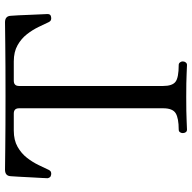

<svg xmlns="http://www.w3.org/2000/svg" viewBox="-20 -746 766 766"><g transform="rotate(-90 363.0 -363.0)"><path d="M229 0Q222 0 218.5 -5Q215 -10 215 -17Q215 -23 218.5 -28Q222 -33 229 -33Q274 -33 294 -45Q314 -57 314 -95V-670Q314 -691 293 -691H225Q187 -691 160.5 -676Q134 -661 116.5 -638.5Q99 -616 87.5 -592Q76 -568 68 -551Q64 -544 59 -542.5Q54 -541 49 -542Q42 -543 39 -547Q36 -551 35 -556Q35 -559 36 -578.5Q37 -598 38.5 -623.5Q40 -649 41 -671.5Q42 -694 43 -703Q44 -726 69 -726Q77 -726 156.5 -725Q236 -724 363 -724Q491 -724 570.5 -725Q650 -726 657 -726Q682 -726 683 -703Q684 -694 685 -671.5Q686 -649 687 -623.5Q688 -598 689 -578.5Q690 -559 690 -556Q690 -543 677 -542Q672 -541 667 -542.5Q662 -544 658 -551Q650 -568 638.5 -592Q627 -616 609.5 -638.5Q592 -661 565.5 -676Q539 -691 501 -691H424Q403 -691 403 -670V-95Q403 -59 419.5 -46Q436 -33 487 -33Q493 -33 497 -28Q501 -23 501 -17Q501 -10 497 -5Q493 0 487 0Q477 0 449.5 -1.5Q422 -3 359 -3Q295 -3 267 -1.5Q239 0 229 0Z"/></g></svg>

Font: TsukuhouMincho
Style: Regular
Weight: 400
Designer: Iose
Foundry: Typographish
Version: Version 1.001; ttfautohint (v1.8.3)